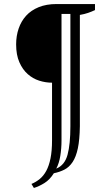

<svg xmlns="http://www.w3.org/2000/svg" viewBox="-20 -720 551 952"><path d="M259 116Q301 99 315 47Q329 -5 329 -94V-651H285V-24Q285 16 279 53Q273 90 259 116ZM376 -94Q375 -27 366 15.5Q357 58 340 83.5Q323 109 299.5 121Q276 133 247 139Q227 171 200.5 187.5Q174 204 148 212L136 192Q158 183 177 167.5Q196 152 209.5 127Q223 102 230.5 65Q238 28 238 -24V-310Q206 -310 174.5 -320Q143 -330 117.5 -352.5Q92 -375 76 -411.5Q60 -448 60 -500Q60 -542 72.5 -578.5Q85 -615 109.5 -642Q134 -669 172 -684.5Q210 -700 261 -700H451V-670Q434 -662 416.5 -656Q399 -650 376 -646Z"/></svg>

Font: PTSerif
Style: Regular
Weight: 400
Designer: A.Korolkova, O.Umpeleva, V.Yefimov
Foundry: ParaType Ltd
Version: Version 1.000W OFL; ttfautohint (v1.2) -l 8 -r 50 -G 200 -x 